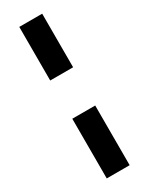

<svg xmlns="http://www.w3.org/2000/svg" viewBox="-214 -700 699 900"><g transform="rotate(-30 135.5 -250.0)"><path d="M73 160V-163H197V160ZM73 -370V-660H197V-370Z"/></g></svg>

Font: Bricolage Grotesque 96pt ExtraBold
Style: Bold
Weight: 700
Version: Version 1.001;gftools[0.9.33.dev8+g029e19f]